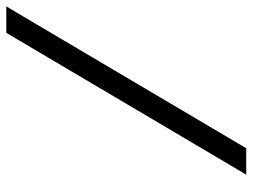

<svg xmlns="http://www.w3.org/2000/svg" viewBox="-116 -664 801 609"><g transform="rotate(-90 284.5 -359.5)"><path d="M468.3 -712 65.8 -31 34.9 21H118.9L135.4 -7L537.8 -688L568.8 -740H484.8Z"/></g></svg>

Font: Nordica Advanced
Style: RegularObl
Weight: 300
Version: Version 1.07